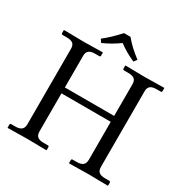

<svg xmlns="http://www.w3.org/2000/svg" viewBox="-182 -952 1064 1102"><g transform="rotate(30 350.5 -400.5)"><path d="M513.7 -71.8V-324.2H187V-71.8Q187 -48.3 199.7 -37.6Q212.4 -26.9 241.7 -26.9H268.1Q276.4 -26.9 276.4 -18.6V0L274.4 2Q187.5 0 148.4 0L19.5 2L17.6 0V-18.6Q17.6 -26.9 25.4 -26.9H51.8Q81.1 -26.9 93.8 -38.3Q106.4 -49.8 106.4 -71.8V-573.7Q106.4 -597.2 93.8 -607.4Q81.1 -617.7 51.8 -617.7H25.4Q17.1 -617.7 17.1 -626V-644.5L19 -646.5Q106 -644.5 145 -644.5L273.9 -646.5L275.9 -644.5V-626Q275.9 -617.7 268.1 -617.7H241.7Q211.9 -617.7 199.5 -606.7Q187 -595.7 187 -573.7V-363.3H513.7V-573.7Q513.7 -597.2 501 -607.4Q488.3 -617.7 459 -617.7H432.6Q424.3 -617.7 424.3 -626V-644.5L426.3 -646.5Q513.2 -644.5 552.2 -644.5L681.2 -646.5L683.1 -644.5V-626Q683.1 -617.7 675.3 -617.7H648.9Q619.1 -617.7 606.7 -606.7Q594.2 -595.7 594.2 -573.7V-71.8Q594.2 -48.3 606.9 -37.6Q619.6 -26.9 648.9 -26.9H675.3Q683.6 -26.9 683.6 -18.6V0L681.6 2Q594.7 0 555.7 0L426.8 2L424.8 0V-18.6Q424.8 -26.9 432.6 -26.9H459Q488.3 -26.9 501 -38.3Q513.7 -49.8 513.7 -71.8ZM368.2 -803.2Q406.2 -755.9 468.8 -709L453.1 -688.5Q394.5 -714.4 346.7 -750Q296.4 -713.4 239.7 -688.5L225.6 -709Q270.5 -743.2 325.2 -803.2Z"/></g></svg>

Font: Libertinage
Style: l
Weight: 400
Designer: OSP
Foundry: OSP
Version: Version 1.0; 2008; OFL relea